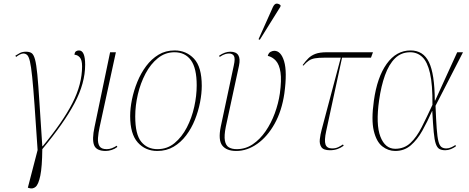

<svg xmlns="http://www.w3.org/2000/svg" viewBox="-20 -825 2593 1062"><path d="M140 215 134 213 188 5Q178 -146 171 -244Q164 -342 158 -400Q152 -458 145.5 -485.5Q139 -513 130 -521Q121 -529 109 -529Q101 -529 90 -523.5Q79 -518 69 -510L65 -517Q77 -525 90.5 -532Q104 -539 124 -539Q143 -539 154.5 -531.5Q166 -524 173.5 -497Q181 -470 186.5 -413.5Q192 -357 198 -260.5Q204 -164 214 -16H216Q327 -150 380.5 -254.5Q434 -359 434 -458Q434 -494 421 -508Q408 -522 392 -522Q393 -536 400 -541Q407 -546 417 -546Q451 -546 451 -467Q451 -365 392.5 -254.5Q334 -144 214 0Q213 98 203 146.5Q193 195 177 208.5Q161 222 140 215Z M565 10Q513 10 500.5 -22Q488 -54 503 -123L589 -536H621L531 -122Q524 -90 522 -62Q520 -34 530 -17Q540 0 570 0Q585 0 598 -5Q611 -10 626 -19L629 -12Q615 -1 597.5 4.5Q580 10 565 10Z M850 10Q784 10 742 -37Q700 -84 700 -183Q700 -226 710 -275Q720 -324 739.5 -372Q759 -420 788.5 -459.5Q818 -499 857 -522.5Q896 -546 946 -546Q1010 -546 1053 -500.5Q1096 -455 1096 -350Q1096 -308 1086.5 -259Q1077 -210 1058 -162.5Q1039 -115 1009.5 -76Q980 -37 940.5 -13.5Q901 10 850 10ZM851 0Q905 0 945.5 -33.5Q986 -67 1013.5 -120Q1041 -173 1054.5 -234.5Q1068 -296 1068 -353Q1068 -448 1036 -492Q1004 -536 945 -536Q894 -536 853.5 -503.5Q813 -471 785 -418Q757 -365 742.5 -303Q728 -241 728 -181Q728 -81 761.5 -40.5Q795 0 851 0Z M1287 10Q1233 10 1209.5 -20Q1186 -50 1201 -124L1273 -462Q1282 -502 1274 -515.5Q1266 -529 1247 -529Q1237 -529 1225 -525.5Q1213 -522 1195 -510L1192 -517Q1224 -539 1254 -539Q1318 -539 1302 -462L1229 -124Q1219 -74 1224 -47Q1229 -20 1246 -10Q1263 0 1289 0Q1338 0 1378 -27Q1418 -54 1449 -99Q1480 -144 1500 -198.5Q1520 -253 1528 -308Q1538 -382 1531.5 -425Q1525 -468 1506 -489Q1487 -510 1461 -516Q1466 -533 1477 -538.5Q1488 -544 1497 -544Q1534 -544 1551.5 -486Q1569 -428 1553 -309Q1539 -212 1499 -140.5Q1459 -69 1403 -29.5Q1347 10 1287 10ZM1417 -605 1410 -608 1490 -787Q1499 -805 1510.5 -805Q1522 -805 1532 -796L1531 -788Z M1805 6Q1769 6 1757.5 -11.5Q1746 -29 1749 -55Q1752 -81 1759 -107L1865 -506H1776Q1742 -506 1722 -502.5Q1702 -499 1688 -489.5Q1674 -480 1658 -462L1654 -465Q1670 -487 1685.5 -502.5Q1701 -518 1724.5 -527Q1748 -536 1789 -536H2043L2032 -506H1872L1784 -99Q1773 -48 1780.5 -26Q1788 -4 1817 -4Q1837 -4 1852 -11.5Q1867 -19 1877 -26L1881 -19Q1865 -7 1846.5 -0.5Q1828 6 1805 6Z M2166 10Q2127 10 2094.5 -15.5Q2062 -41 2047.5 -101.5Q2033 -162 2048 -268Q2066 -398 2119 -472Q2172 -546 2251 -546Q2321 -546 2352.5 -481.5Q2384 -417 2385 -269H2387L2509 -536H2541L2389 -240Q2392 -162 2395.5 -114.5Q2399 -67 2405 -43.5Q2411 -20 2421.5 -12Q2432 -4 2449 -4Q2462 -4 2475.5 -10Q2489 -16 2499 -23L2502 -16Q2490 -7 2474.5 -0.5Q2459 6 2443 6Q2423 6 2410.5 -1Q2398 -8 2390.5 -29.5Q2383 -51 2379 -94.5Q2375 -138 2371 -211H2370Q2344 -152 2316 -102Q2288 -52 2252 -21Q2216 10 2166 10ZM2166 -2Q2216 -2 2250.5 -34.5Q2285 -67 2313 -122.5Q2341 -178 2372 -245Q2373 -357 2358.5 -420Q2344 -483 2316 -509.5Q2288 -536 2249 -536Q2199 -536 2165 -502.5Q2131 -469 2109.5 -409Q2088 -349 2077 -271Q2058 -137 2084 -69.5Q2110 -2 2166 -2Z"/></svg>

Font: Noto Serif Display SemiCondensed Thin
Style: Italic
Weight: 100
Width: 4
Italic angle: -12°
Designer: Monotype Design Team
Foundry: Monotype Imaging Inc.
Version: Version 2.009